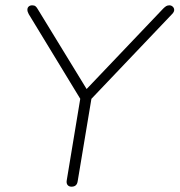

<svg xmlns="http://www.w3.org/2000/svg" viewBox="-20 -696 675 722"><path d="M231 -18 286 -350 290 -311 88 -643Q83 -652 83 -659.5Q83 -667 88 -671.5Q93 -676 101 -676Q109 -676 113.5 -672.5Q118 -669 123 -660L312 -351H296L594 -664Q600 -670 605 -673Q610 -676 617 -676Q624 -676 629.5 -671Q635 -666 635 -658.5Q635 -651 627 -643L311 -311L328 -350L272 -14Q269 6 249 6Q239 6 234 -0.5Q229 -7 231 -18Z"/></svg>

Font: SN Pro Thin
Style: Italic
Weight: 200
Italic angle: -9°
Designer: Tobias Whetton
Foundry: Supernotes
Version: Version 1.003;Glyphs 3.3 (3324)